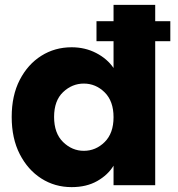

<svg xmlns="http://www.w3.org/2000/svg" viewBox="-20 -760 732 788"><path d="M28 -280Q28 -368 61 -432Q94 -496 149.5 -531Q205 -566 274 -566Q329 -566 374.5 -542.5Q420 -519 446 -481V-591H376V-673H446V-740H617V-673H679V-591H617V0H446V-80Q423 -42 379 -17Q335 8 274 8Q205 8 149.5 -27.5Q94 -63 61 -127.5Q28 -192 28 -280ZM446 -279Q446 -345 409.5 -381Q373 -417 324 -417Q276 -417 239 -382Q202 -347 202 -280Q202 -213 239 -177Q276 -141 324 -141Q373 -141 409.5 -177Q446 -213 446 -279Z"/></svg>

Font: Poppins
Style: Bold
Weight: 700
Designer: Ninad Kale (Devanagari), Jonny Pinhorn (Latin)
Version: Version 5.002